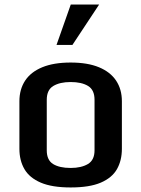

<svg xmlns="http://www.w3.org/2000/svg" viewBox="-20 -805 615 836"><path d="M287.6 11.2Q206.5 11.2 157.5 -9.8Q108.4 -30.8 86.4 -68.6Q64.5 -106.4 64.5 -157.2V-364.3Q64.5 -416 89.4 -453.9Q114.3 -491.7 164.1 -512.2Q213.9 -532.7 287.6 -532.7Q361.3 -532.7 410.9 -512.2Q460.4 -491.7 485.6 -453.9Q510.7 -416 510.7 -364.3V-157.2Q510.7 -106.4 489.3 -68.6Q467.8 -30.8 418.9 -9.8Q370.1 11.2 287.6 11.2ZM287.6 -73.7Q334 -73.7 362.8 -90.8Q391.6 -107.9 391.6 -150.4V-370.6Q391.6 -413.6 363.5 -430.7Q335.4 -447.8 287.6 -447.8Q240.7 -447.8 212.2 -430.7Q183.6 -413.6 183.6 -370.6V-150.4Q183.6 -107.9 211.2 -90.8Q238.8 -73.7 287.6 -73.7ZM226.1 -609.4 288.1 -785.2H411.6L295.4 -609.4Z"/></svg>

Font: Monda SemiBold
Style: Regular
Weight: 600
Designer: Vernon Adams
Foundry: Vernon Adams
Version: Version 2.200